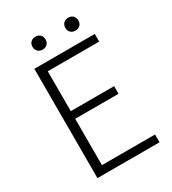

<svg xmlns="http://www.w3.org/2000/svg" viewBox="-211 -998 994 1109"><g transform="rotate(-30 286.5 -443.5)"><path d="M204 -801C228 -801 247 -817 247 -844C247 -871 228 -887 204 -887C179 -887 160 -871 160 -844C160 -817 179 -801 204 -801ZM423 -801C448 -801 466 -817 466 -844C466 -871 448 -887 423 -887C398 -887 379 -871 379 -844C379 -817 398 -801 423 -801ZM106 0H520V-52H166V-361H455V-412H166V-678H509V-729H106Z"/></g></svg>

Font: Spoqa Han Sans Neo Light
Style: Regular
Weight: 300
Designer: [Spoqa Han Sans Neo] Dong-huui Kim ___ Younghwa Kang ___ Yujin Lee ___ [Noto Sans] Ryoko NISHIZUKA ____ (kana & ideograp
Foundry: Spoqa (http://www.spoqa-han-sans.com)
Version: Version 1.100;hotconv 1.0.109;makeotfexe 2.5.65596